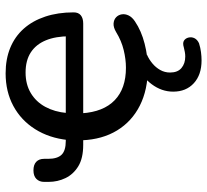

<svg xmlns="http://www.w3.org/2000/svg" viewBox="-47 -490 737 683"><g transform="rotate(-90 321.5 -148.5)"><path d="M421 9Q344 9 287.5 -19.5Q231 -48 199 -100.5Q167 -153 164 -225L174 -221H148Q100 -221 71.5 -238.5Q43 -256 29.5 -284Q16 -312 16 -344Q16 -349 16 -352.5Q16 -356 16 -360Q16 -377 26.5 -387.5Q37 -398 57 -398Q77 -398 87.5 -388Q98 -378 98 -360Q98 -357 98 -353.5Q98 -350 98 -346Q98 -313 112.5 -298Q127 -283 162 -283H171L165 -276Q172 -342 203.5 -392Q235 -442 286 -469.5Q337 -497 402 -497Q453 -497 493 -480.5Q533 -464 561 -432.5Q589 -401 604 -356Q619 -311 619 -255Q619 -238 608.5 -229.5Q598 -221 579 -221H255L260 -226Q265 -149 306.5 -109Q348 -69 422 -69Q452 -69 485 -77Q518 -85 549 -104Q566 -114 579.5 -113Q593 -112 601.5 -104Q610 -96 612 -84Q614 -72 608 -59.5Q602 -47 587 -37Q553 -14 507.5 -2.5Q462 9 421 9ZM534 -269Q534 -319 519.5 -354Q505 -389 476.5 -407.5Q448 -426 405 -426Q363 -426 332 -407.5Q301 -389 283 -356Q265 -323 261 -279L254 -283H550ZM448 200Q397 200 367 172.5Q337 145 337 99Q337 58 363.5 22.5Q390 -13 436 -33L468 6Q452 13 437.5 25Q423 37 414 53Q405 69 405 88Q405 115 421 128.5Q437 142 462 142Q470 142 478 140.5Q486 139 494 137Q510 132 518.5 137.5Q527 143 529.5 154Q532 165 527 175Q522 185 509 191Q493 196 477.5 198Q462 200 448 200Z"/></g></svg>

Font: Nunito SemiBold
Style: Regular
Weight: 600
Designer: Vernon Adams
Foundry: Vernon Adams
Version: Version 3.602